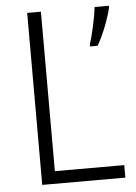

<svg xmlns="http://www.w3.org/2000/svg" viewBox="-52 -805 561 794"><g transform="rotate(-5 228.5 -408.0)"><path d="M91 -51H436V-103H148V-765H91ZM430 -757V-765H371C367 -727 349 -643 338 -615V-604H369C394 -645 420 -714 430 -757Z"/></g></svg>

Font: Noto Sans Tamil UI SemiCondensed Light
Style: Regular
Weight: 300
Width: 4
Designer: Jelle Bosma - Monotype Design Team
Foundry: Monotype Imaging Inc.
Version: Version 2.004